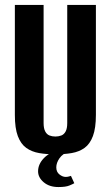

<svg xmlns="http://www.w3.org/2000/svg" viewBox="-20 -611 447 775"><path d="M203.5 12Q167.7 12 137.7 6.8Q107.8 1.6 85.9 -14.1Q64 -29.8 52 -61.5Q40 -93.1 40 -146.8V-591H156V-114.4Q156 -92.5 162.5 -80.5Q168.9 -68.4 179.8 -64.1Q190.6 -59.9 203.5 -59.9Q216.5 -59.9 227.5 -64.1Q238.5 -68.4 245 -80.5Q251.4 -92.5 251.4 -114.4V-591H367.1V-147.5Q367.1 -93.8 355.1 -61.8Q343.1 -29.8 321.4 -14.1Q299.6 1.6 269.5 6.8Q239.4 12 203.5 12ZM215.9 144Q179.3 144 156.5 124.7Q133.7 105.5 133.7 80.5Q133.7 52.1 156.3 28.2Q178.9 4.2 212.6 -1.4L259.5 0Q232.8 9.2 220 27.9Q207.2 46.5 207.2 64.5Q207.2 83.1 219.9 93.1Q232.5 103.1 244.9 103.1Q252.8 103.1 258.3 101.3Q263.7 99.5 266.4 98.9L279.9 128.5Q274.5 131.9 259.9 137.9Q245.3 144 215.9 144Z"/></svg>

Font: Alumni Sans Thin
Style: Regular
Weight: 100
Designer: Robert E. Leuschke
Foundry: Robert E. Leuschke
Version: Version 1.018